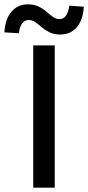

<svg xmlns="http://www.w3.org/2000/svg" viewBox="-66 -864 406 884"><path d="M87 0V-655H186V0ZM211 -705Q183 -705 162.5 -715Q142 -725 126.5 -738.5Q111 -752 96.5 -762Q82 -772 66 -772Q48 -772 36 -756.5Q24 -741 21 -711L-46 -715Q-42 -777 -13 -810.5Q16 -844 63 -844Q91 -844 111.5 -834Q132 -824 147.5 -810.5Q163 -797 177.5 -786.5Q192 -776 208 -776Q226 -776 237.5 -791.5Q249 -807 253 -838L320 -833Q316 -771 287 -738Q258 -705 211 -705Z"/></svg>

Font: Mada Medium
Style: Regular
Weight: 500
Designer: Khaled Hosny
Version: Version 1.5